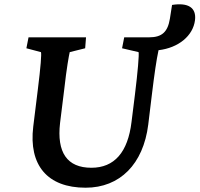

<svg xmlns="http://www.w3.org/2000/svg" viewBox="-20 -864 930 895"><path d="M379 11C539 11 648 -99 671 -283L688 -423C700 -521 709 -584 719 -630C812 -641 880 -697 889 -770C896 -828 858 -853 782 -841L772 -777C762 -716 736 -690 675 -690H559L549 -639L626 -621C629 -610 622 -528 609 -423L593 -295C576 -154 513 -82 406 -82C293 -82 244 -153 260 -291L279 -444C291 -551 301 -603 305 -621L377 -639L381 -690H113L103 -639L171 -621C174 -613 170 -555 156 -444L135 -274C113 -94 201 11 379 11Z"/></svg>

Font: TPK Tissa Web SemiBold
Style: Italic
Weight: 600
Italic angle: -7°
Designer: Jacques Le Bailly, Suppakit Chalermlarp | Katatrad Co.,Ltd.
Foundry: Jacques Le Bailly, Cadson Demak Co.,Ltd.
Version: Version 5.000;Glyphs 3.1.2 (3151)